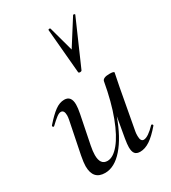

<svg xmlns="http://www.w3.org/2000/svg" viewBox="-182 -825 832 933"><g transform="rotate(-30 234.0 -359.0)"><path d="M129 -87Q129 -32 169 -32Q201 -32 235 -73Q269 -114 298.5 -192Q328 -270 347 -377Q349 -385 359 -389.5Q369 -394 387 -394Q413 -394 413 -387L409 -367Q400 -324 398 -312L357 -89Q355 -80 355 -64Q355 -33 373 -33Q385 -33 402 -44.5Q419 -56 439 -77Q440 -78 442 -78Q445 -78 447 -74.5Q449 -71 447 -69Q412 -28 384 -9.5Q356 9 329 9Q309 9 300 -2Q291 -13 291 -38Q291 -54 296 -84L316 -198Q280 -98 231.5 -42.5Q183 13 130 13Q63 13 63 -63Q63 -82 70 -119L106 -297Q109 -312 109 -322Q109 -352 90 -352Q80 -352 65.5 -341Q51 -330 29 -309Q27 -307 25 -307Q22 -307 20 -310.5Q18 -314 21 -317Q56 -357 82 -376Q108 -395 134 -395Q173 -395 173 -346Q173 -327 167 -297L135 -138Q129 -108 129 -87ZM244 -730Q249 -730 250 -727L288 -588L378 -730Q379 -731 381 -731Q384 -731 386.5 -729.5Q389 -728 388 -726L279 -477Q277 -472 268 -472Q265 -472 262.5 -473.5Q260 -475 260 -477L238 -726Q238 -729 244 -730Z"/></g></svg>

Font: CormorantInfant-MediumItalic
Style: Italic
Weight: 500
Italic angle: -10°
Designer: Christian Thalmann (Catharsis Fonts)
Foundry: Catharsis Fonts
Version: Version 3.303